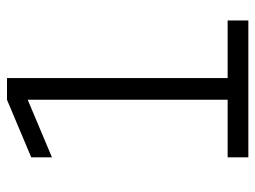

<svg xmlns="http://www.w3.org/2000/svg" viewBox="-112 -628 740 557"><g transform="rotate(-90 258.5 -350.0)"><path d="M80.1 0V-60.1H247.1V-640.1L80.1 -569.8V-629.9L247.1 -700.2H310.1V-60.1H477.1V0Z"/></g></svg>

Font: Abel
Style: Regular
Weight: 400
Designer: Matthew Desmond
Foundry: Matthew Desmond
Version: Version 1.002